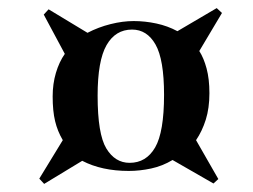

<svg xmlns="http://www.w3.org/2000/svg" viewBox="-20 -545 624 474"><path d="M110 -307Q110 -338 118 -365Q126 -392 140 -412L88 -509L100 -522L196 -464Q223 -478 253 -485.5Q283 -493 310 -493Q338 -493 366 -487Q394 -481 418 -468L515 -525L528 -513L472 -419Q483 -402 490 -376Q497 -350 497 -315Q497 -278 488 -249.5Q479 -221 464 -199L519 -103L507 -92L406 -150Q381 -135 353 -129Q325 -123 298 -123Q231 -123 183 -148L89 -91L77 -104L135 -199Q122 -221 116 -246Q110 -271 110 -307ZM221 -309Q221 -214 242.5 -178.5Q264 -143 300 -143Q341 -143 363 -181Q385 -219 385 -311Q385 -398 364 -435Q343 -472 306 -472Q265 -472 243 -433.5Q221 -395 221 -309Z"/></svg>

Font: Literata 72pt
Style: Bold Italic
Weight: 700
Italic angle: -2°
Designer: Latin by Veronika Burian and Jose Scaglione. Greek by Irene Vlachou. Cyrillic by Vera Evstafieva
Foundry: TypeTogether
Version: Version 3.002